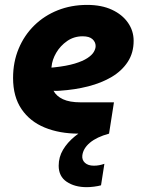

<svg xmlns="http://www.w3.org/2000/svg" viewBox="-20 -545 578 783"><path d="M333.7 218.3Q284.7 218.3 252 196.3Q219.3 174.3 219.3 130.7Q219.3 95.7 237 65.8Q254.7 36 284.7 11.5Q314.7 -13 350.8 -32Q387 -51 424 -65.3L424.7 0Q374.3 13.7 346.7 37Q319 60.3 315.7 89.3Q313.7 107.3 326.5 119Q339.3 130.7 363 130.7Q374 130.7 384.7 128.7Q395.3 126.7 405.7 123L392 210.7Q380.7 214 363.5 216.2Q346.3 218.3 333.7 218.3ZM300.7 0Q223 0 162.7 -24.7Q102.3 -49.3 67.8 -100Q33.3 -150.7 33.3 -227Q33.3 -292.3 56.2 -346.8Q79 -401.3 119.8 -441.3Q160.7 -481.3 215.7 -503.2Q270.7 -525 335.3 -525Q394.3 -525 436.5 -505.3Q478.7 -485.7 501.8 -452.5Q525 -419.3 525 -378.7Q525 -329.3 501 -292.7Q477 -256 435.5 -231.3Q394 -206.7 339.7 -192.8Q285.3 -179 224.3 -175Q216.3 -174.3 210.3 -174.3Q204.3 -174.3 198.3 -174.7Q210 -152.7 237 -140.2Q264 -127.7 308.3 -127.7H444.7L424.7 0ZM189.7 -269.7Q192 -269.7 194.7 -269.7Q197.3 -269.7 201 -270.3Q251.7 -275.7 284.7 -285.7Q317.7 -295.7 336.3 -308Q355 -320.3 362.5 -333.2Q370 -346 370 -357.3Q370 -373.3 357.2 -385.2Q344.3 -397 317 -397Q281.7 -397 253.8 -377.7Q226 -358.3 209.3 -329.8Q192.7 -301.3 190.3 -273.3Q190 -272 189.8 -271.3Q189.7 -270.7 189.7 -269.7Z"/></svg>

Font: MuseoModerno Thin
Style: Italic
Weight: 100
Italic angle: -9°
Designer: Pablo Cosgaya, Héctor Gatti, Marcela Romero, and the Authors of The MuseoModerno Project.
Foundry: Omnibus-Type Team
Version: Version 1.003